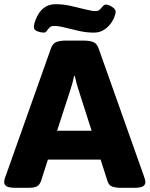

<svg xmlns="http://www.w3.org/2000/svg" viewBox="-20 -896 715 918"><path d="M58 2Q24 2 12 -5Q0 -12 0 -25Q0 -32 2 -40Q4 -48 8 -57L223 -663Q231 -687 248 -694.5Q265 -702 298 -702H376Q410 -702 427 -694.5Q444 -687 452 -663L667 -57Q675 -36 675 -25Q675 -12 663 -5Q651 2 621 2H559Q533 2 516.5 -4Q500 -10 494 -30L461 -133H209L176 -30Q169 -11 155.5 -4.5Q142 2 116 2ZM317 -468 253 -271H418L355 -468Q350 -483 345.5 -499.5Q341 -516 338 -532H334Q331 -516 326.5 -499.5Q322 -483 317 -468ZM189 -740Q177 -740 159.5 -746Q142 -752 142 -766Q142 -774 144.5 -784Q147 -794 150 -801Q179 -876 246 -876Q282 -876 319.5 -867.5Q357 -859 388.5 -851Q420 -843 437 -843Q450 -843 457.5 -850.5Q465 -858 471.5 -866Q478 -874 487 -874Q499 -874 516 -863Q533 -852 533 -840Q533 -829 524 -808Q511 -779 486 -759.5Q461 -740 430 -740Q394 -740 358 -748Q322 -756 291 -764Q260 -772 238 -772Q224 -772 216.5 -764Q209 -756 203.5 -748Q198 -740 189 -740Z"/></svg>

Font: Asap Semi Expanded ExtraBold
Style: Regular
Weight: 800
Width: 6
Designer: Pablo Cosgaya
Foundry: Omnibus-Type
Version: Version 3.001; ttfautohint (v1.8.4.7-5d5b)